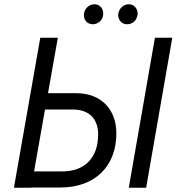

<svg xmlns="http://www.w3.org/2000/svg" viewBox="-20 -876 838 896"><path d="M45 0H126V-1H262C421 -1 523 -98 523 -254C523 -366 451 -441 337 -441H204L250 -700H168ZM581 0H662L784 -700H703ZM409 -763C432 -761 457 -777 461 -804C465 -833 449 -854 424 -856C399 -858 376 -839 372 -813C368 -787 384 -765 409 -763ZM569 -763C594 -761 617 -776 622 -807C625 -829 611 -854 584 -856C559 -858 536 -838 532 -812C529 -791 542 -765 569 -763ZM139 -76 190 -365H320C396 -365 438 -321 438 -249C438 -140 376 -76 270 -76Z"/></svg>

Font: Fixel Text 20240404
Style: Italic
Weight: 400
Width: 4
Italic angle: -10°
Designer: AlfaBravo + MacPaw
Foundry: Kyrylo Tkachov, Marchela Mozhyna, Serhii Makarenko, Maria Weinstein, Zakhar Kryvoshyya
Version: Version 1.211;Glyphs 3.2 (3225)